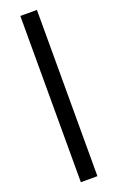

<svg xmlns="http://www.w3.org/2000/svg" viewBox="-219 -1013 797 1298"><g transform="rotate(-20 179.0 -364.0)"><path d="M238.6 -961.6H119.3V234.4H238.6Z"/></g></svg>

Font: Margiela Sans Semi Bold
Style: Regular
Weight: 600
Designer: Stefan Endress, Andreas Faust
Version: Version 1.100;FEAKit 1.0